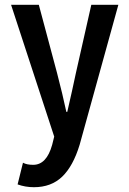

<svg xmlns="http://www.w3.org/2000/svg" viewBox="-20 -572 540 804"><path d="M122.1 211.9Q85.9 211.9 53.7 200.2L76.2 109.4Q91.8 118.2 119.1 118.2Q174.8 118.2 198.2 35.2L207 0L26.4 -551.8H142.6L218.8 -266.6Q242.2 -176.8 257.8 -103.5H261.7Q283.2 -196.3 297.9 -266.6L362.3 -551.8H475.6L313.5 34.2Q286.1 124 240.2 168Q194.3 211.9 122.1 211.9Z"/></svg>

Font: GenEi Gothic M SemiBold
Style: Regular
Weight: 500
Designer: o_tamon (Modified); [Source Han Sans]
Ryoko NISHIZUKA  (kana & ideographs); Paul D. Hunt (Latin, Greek & Cyrillic); Wenl
Version: Version 1.1a;Original Version 1.004